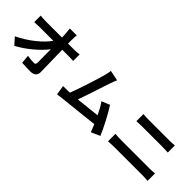

<svg xmlns="http://www.w3.org/2000/svg" viewBox="112 -1766 2776 2776"><g transform="rotate(45 1500.0 -378.0)"><path d="M60 -159 152 -55C310 -139 472 -278 560 -394L562 -123C562 -94 552 -81 527 -81C493 -81 439 -85 394 -93L405 37C462 41 518 43 579 43C655 43 692 6 691 -58L682 -506H811C838 -506 876 -504 908 -503V-636C884 -632 837 -628 804 -628H679L678 -700C678 -731 680 -770 684 -801H542C546 -775 549 -743 552 -700L555 -628H224C190 -628 142 -631 113 -635V-502C148 -504 191 -506 227 -506H500C420 -392 254 -251 60 -159Z M1172 -144C1139 -143 1096 -143 1062 -143L1085 3C1117 -1 1154 -6 1179 -9C1305 -22 1608 -54 1770 -73C1789 -30 1805 11 1818 45L1953 -15C1907 -127 1805 -323 1734 -431L1609 -380C1642 -336 1679 -269 1714 -197C1613 -185 1471 -169 1349 -157C1398 -291 1480 -545 1512 -643C1527 -687 1542 -724 1555 -754L1396 -787C1392 -753 1386 -722 1372 -671C1343 -567 1257 -293 1199 -145Z M2170 -679V-534C2204 -536 2250 -538 2288 -538C2343 -538 2648 -538 2701 -538C2736 -538 2783 -535 2812 -534V-679C2784 -676 2741 -673 2701 -673C2646 -673 2372 -673 2287 -673C2253 -673 2206 -675 2170 -679ZM2086 -190V-37C2123 -40 2172 -43 2211 -43C2275 -43 2723 -43 2785 -43C2815 -43 2860 -41 2895 -37V-190C2861 -186 2819 -184 2785 -184C2723 -184 2275 -184 2211 -184C2172 -184 2125 -187 2086 -190Z"/></g></svg>

Font: Noto Sans Mono CJK HK
Style: Bold
Weight: 700
Designer: Ryoko NISHIZUKA 西塚涼子 (kana, bopomofo & ideographs); Paul D. Hunt (Latin, Greek & Cyrillic); Sandoll Communications 산돌커뮤니
Foundry: Adobe
Version: Version 2.004;hotconv 1.0.118;makeotfexe 2.5.65603